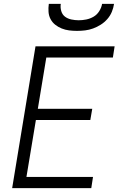

<svg xmlns="http://www.w3.org/2000/svg" viewBox="-20 -975 640 995"><path d="M43 0 164 -735H574L565 -677H220L176 -411H458L448 -353H166L117 -58H462L453 0ZM379 -815Q358 -815 338 -817.5Q318 -820 299.5 -827.5Q281 -835 266 -847Q251 -859 242 -876Q233 -893 231.5 -913.5Q230 -934 233 -955H295Q292 -936 297.5 -917.5Q303 -899 317 -888.5Q331 -878 350 -874Q369 -870 388 -870Q407 -870 427 -874Q447 -878 465 -888.5Q483 -899 494.5 -917.5Q506 -936 509 -955H571Q568 -934 559.5 -913.5Q551 -893 536 -876Q521 -859 502 -847Q483 -835 462.5 -827.5Q442 -820 421 -817.5Q400 -815 379 -815Z"/></svg>

Font: Iosevka Light Extended
Style: Italic
Weight: 300
Width: 7
Italic angle: -9°
Monospace: yes
Designer: Belleve Invis
Foundry: Belleve Invis
Version: Version 32.5.0; ttfautohint (v1.8.4)